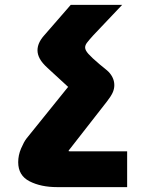

<svg xmlns="http://www.w3.org/2000/svg" viewBox="-20 -570 640 786"><path d="M54.5 94Q54.5 65.5 66.2 38Q78 10.5 88.5 -3L257 -212Q258 -213 258.5 -213.2Q259 -213.5 259 -214Q259 -214.5 258.5 -214.8Q258 -215 256.5 -216.5L175 -291.5Q152.5 -312 143 -329.5Q133.5 -347 133.5 -364Q133.5 -393.5 159 -423L269.5 -550H480L361.5 -425Q343 -404.5 335.8 -394.8Q328.5 -385 328.5 -375.5Q328.5 -364.5 341.8 -349.5Q355 -334.5 387.5 -307L418 -282Q431.5 -270.5 439.8 -254.8Q448 -239 448 -221.5Q448 -205.5 440.8 -190Q433.5 -174.5 417 -153.5L262.5 44.5Q260.5 47.5 260.5 48Q260.5 49.5 268 49.5H500.5V196H214Q147.5 196 101 172.2Q54.5 148.5 54.5 94Z"/></svg>

Font: JuliaMono Black
Style: Regular
Weight: 900
Monospace: yes
Designer: cormullion
Foundry: corm
Version: Version 0.054; ttfautohint (v1.8.4)